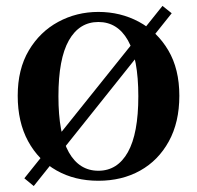

<svg xmlns="http://www.w3.org/2000/svg" viewBox="-20 -592 663 646"><path d="M557.7 -547.4 93.5 34 61.9 7.9 526.7 -572.2ZM311 16.2Q231.7 16.2 170.5 -18.3Q109.3 -52.8 74.5 -117Q39.6 -181.2 39.6 -269.8Q39.6 -359.1 76.8 -422Q114 -484.9 175.9 -518.4Q237.8 -551.9 311 -551.9Q385.1 -551.9 447.1 -518.8Q509 -485.6 546.2 -422.7Q583.4 -359.8 583.4 -269.8Q583.4 -180.5 548 -116.3Q512.6 -52 451.4 -17.9Q390.2 16.2 311 16.2ZM311 -17.5Q375.2 -17.5 410.3 -80.1Q445.4 -142.6 445.4 -268.1Q445.4 -394.7 410.3 -456.4Q375.2 -518 311 -518Q246.8 -518 211.7 -456.1Q176.6 -394.2 176.6 -268.1Q176.6 -141.4 211.7 -79.4Q246.8 -17.5 311 -17.5Z"/></svg>

Font: Noto Serif KR ExtraLight
Style: Regular
Weight: 200
Designer: Ryoko NISHIZUKA 西塚涼子 (kana & ideographs); Frank Grießhammer (Latin, Greek & Cyrillic); Wenlong ZHANG 张文龙 (bopomofo); San
Foundry: Adobe
Version: Version 2.002-H1;hotconv 1.1.0;makeotfexe 2.6.0